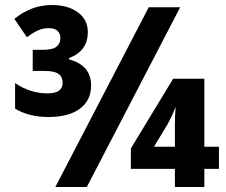

<svg xmlns="http://www.w3.org/2000/svg" viewBox="-20 -743 900 763"><path d="M172 -278Q96 -278 40 -311V-413Q67 -394 99.5 -383Q132 -372 169 -372Q229 -372 229 -414Q229 -437 213 -449Q197 -461 159 -461H110V-545H149Q189 -545 204.5 -557.5Q220 -570 220 -592Q220 -609 209 -620Q198 -631 174 -631Q151 -631 131.5 -622.5Q112 -614 87 -595L37 -668Q69 -694 106 -708.5Q143 -723 187 -723Q250 -723 289.5 -694Q329 -665 329 -615Q329 -579 311 -553Q293 -527 254 -512V-507Q342 -484 342 -403Q342 -344 297.5 -311Q253 -278 172 -278ZM200 0 571 -714H696L325 0ZM675 0V-72H500V-153L668 -430H792V-160H850V-72H792V0ZM592 -160H675V-244Q675 -283 678 -319Q671 -300 662 -281Q653 -262 647 -251Z"/></svg>

Font: Noto Sans SemiCondensed ExtraBold
Style: Regular
Weight: 800
Width: 4
Designer: Monotype Design Team
Foundry: Monotype Imaging Inc.
Version: Version 2.013; ttfautohint (v1.8.4.7-5d5b)